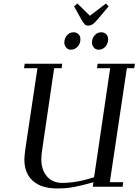

<svg xmlns="http://www.w3.org/2000/svg" viewBox="-20 -1066 790 1096"><path d="M117.2 -676.8 121.1 -702.1H335L332 -676.8H289.1L221.2 -213.9Q215.8 -178.2 215.8 -158.2Q215.8 -97.2 247.6 -59.6Q279.3 -22 335 -22Q419.4 -22 517.1 -54.2L608.9 -676.8H534.2L537.1 -702.1H750L746.1 -676.8H704.1L606.9 -25.9H683.1L680.2 0H509.8L513.2 -25.9Q449.2 -7.3 404.1 1.2Q358.9 9.8 306.2 9.8Q215.8 9.8 167.5 -33.7Q119.1 -77.1 119.1 -155.8Q119.1 -176.3 126 -224.1L193.8 -676.8ZM347.2 -823.2Q347.2 -846.7 362.3 -864.3Q377.4 -881.8 399.9 -881.8Q416 -881.8 427.5 -871.3Q439 -860.8 439 -841.8Q439 -817.4 423.3 -799.8Q407.7 -782.2 383.8 -782.2Q368.2 -782.2 357.7 -794.9Q347.2 -807.6 347.2 -823.2ZM402.8 -1029.8 421.9 -1045.9 493.2 -976.1 585 -1045.9 600.1 -1029.8 536.1 -954.1Q520.5 -935.5 509 -927.7Q497.6 -919.9 483.9 -919.9Q470.7 -919.9 463.9 -926.8Q457 -933.6 444.8 -954.1ZM504.9 -823.2Q504.9 -846.7 520.3 -864.3Q535.6 -881.8 558.1 -881.8Q574.2 -881.8 585.7 -871.3Q597.2 -860.8 597.2 -841.8Q597.2 -817.4 581.5 -799.8Q565.9 -782.2 542 -782.2Q526.4 -782.2 515.6 -794.9Q504.9 -807.6 504.9 -823.2Z"/></svg>

Font: Dehuti
Style: Bold-Italic
Weight: 700
Version: Version 1.2